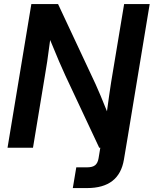

<svg xmlns="http://www.w3.org/2000/svg" viewBox="-20 -748 778 972"><path d="M348.6 204.1 366.2 99.1H421.4Q448.7 99.1 461.9 88.1Q475.1 77.1 479 53.2L487.8 0H482.4L311 -365.2Q299.3 -390.1 278.8 -437.7Q258.3 -485.4 233.9 -545.4Q226.1 -483.4 219 -436.8Q211.9 -390.1 207.5 -365.7L147 0H18.1L138.7 -727.5H273.9L463.9 -321.8Q473.6 -300.8 489.7 -262.5Q505.9 -224.1 521.5 -184.6Q526.9 -226.1 533 -267.6Q539.1 -309.1 542.5 -331.1L608.4 -727.5H737.8L627.4 -59.6L607.4 59.6Q583.5 204.1 420.9 204.1Z"/></svg>

Font: Inter Display SemiBold
Style: Italic
Weight: 600
Italic angle: -9.39999°
Designer: Rasmus Andersson
Foundry: rsms
Version: Version 4.000;git-a52131595